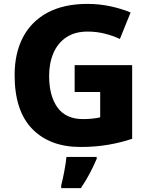

<svg xmlns="http://www.w3.org/2000/svg" viewBox="-20 -744 772 985"><path d="M363 -410H658V-32Q602 -13 536 -1.5Q470 10 393 10Q236 10 145.5 -82.5Q55 -175 55 -359Q55 -471 98 -553Q141 -635 224.5 -679.5Q308 -724 429 -724Q490 -724 547.5 -711.5Q605 -699 650 -680L595 -544Q559 -561 517 -571.5Q475 -582 429 -582Q364 -582 320 -552.5Q276 -523 254 -471.5Q232 -420 232 -355Q232 -252 275 -192.5Q318 -133 406 -133Q431 -133 454 -135.5Q477 -138 494 -142V-272H363ZM476 71Q460 108 441 144.5Q422 181 395 221H294V207Q302 177 310 134Q318 91 321 61H476Z"/></svg>

Font: Noto Kufi Arabic ExtraBold
Style: Regular
Weight: 800
Designer: Monotype Design Team, David Williams, Khaled Hosny
Foundry: Google LLC
Version: Version 2.109; ttfautohint (v1.8.4.7-5d5b)